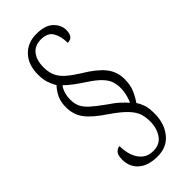

<svg xmlns="http://www.w3.org/2000/svg" viewBox="-276 -810 974 974"><g transform="rotate(-45 211.5 -322.5)"><path d="M216 115Q150 115 113.5 83.5Q77 52 77 -1Q77 -34 89.5 -46.5Q102 -59 116 -59Q116 -22 127 9.5Q138 41 161 60.5Q184 80 220 80Q268 80 291.5 45Q315 10 315 -39Q315 -66 307.5 -91.5Q300 -117 274 -145.5Q248 -174 193 -212Q122 -259 92.5 -298Q63 -337 63 -391Q63 -427 75.5 -454.5Q88 -482 109 -504Q96 -525 88 -549.5Q80 -574 80 -608Q80 -678 118.5 -719Q157 -760 220 -760Q282 -760 312 -731.5Q342 -703 342 -666Q342 -615 301 -615Q301 -661 283 -692.5Q265 -724 217 -724Q173 -724 149.5 -694.5Q126 -665 126 -614Q126 -578 138 -552Q150 -526 175.5 -504Q201 -482 241 -457Q310 -416 342.5 -375.5Q375 -335 375 -282Q375 -239 362 -209Q349 -179 331 -153Q343 -136 351 -113Q359 -90 359 -51Q359 21 321 68Q283 115 216 115ZM309 -177Q316 -190 322.5 -214.5Q329 -239 329 -264Q329 -288 322 -310Q315 -332 293 -355.5Q271 -379 228 -407Q199 -426 174 -444.5Q149 -463 130 -482Q120 -470 113 -449Q106 -428 106 -401Q106 -373 116 -351.5Q126 -330 151 -307.5Q176 -285 221 -253Q256 -230 278 -209Q300 -188 309 -177Z"/></g></svg>

Font: Noto Serif Sinhala ExtraCondensed Light
Style: Regular
Weight: 300
Width: 2
Designer: Jelle Bosma - Monotype Design Team
Foundry: Monotype Imaging Inc.
Version: Version 2.007; ttfautohint (v1.8.4.7-5d5b)